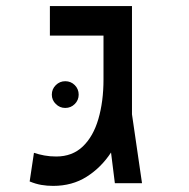

<svg xmlns="http://www.w3.org/2000/svg" viewBox="-20 -606 626 635"><path d="M155.8 8.8Q135.7 8.8 116.9 5.6Q98.1 2.4 78.1 -5.9L92.3 -100.6Q108.4 -95.2 126.7 -91.8Q145 -88.4 166 -88.4Q219.2 -88.4 253.9 -121.6Q288.6 -154.8 305.4 -212.6Q322.3 -270.5 322.3 -343.3V-488.3H145V-585.9H416.5V-228L449.7 0H359.9L347.2 -101.6Q314.5 -51.8 266.6 -21.5Q218.8 8.8 155.8 8.8ZM195.8 -249Q177.7 -249 164.6 -262Q151.4 -274.9 151.4 -293Q151.4 -311.5 164.6 -324.5Q177.7 -337.4 195.8 -337.4Q214.4 -337.4 227.3 -324.5Q240.2 -311.5 240.2 -293Q240.2 -274.9 227.3 -262Q214.4 -249 195.8 -249Z"/></svg>

Font: Cascadia Mono PL
Style: Regular
Weight: 400
Monospace: yes
Designer: Aaron Bell
Foundry: Saja Typeworks
Version: Version 2404.023; ttfautohint (v1.8.4)